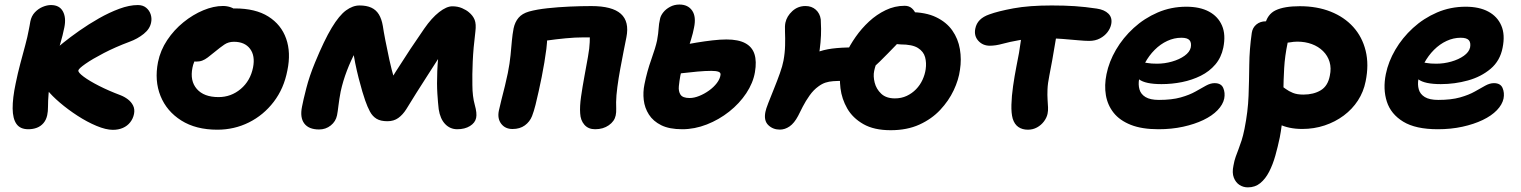

<svg xmlns="http://www.w3.org/2000/svg" viewBox="-20 -548 6568 829"><path d="M467.4 12.6Q437.4 12.6 396.6 -4.5Q355.8 -21.6 314.5 -48.4Q273.2 -75.2 238.3 -105Q203.4 -134.8 184.4 -159.2Q168.6 -178.2 161.5 -200Q154.4 -221.8 158.6 -245.2Q163 -263.8 174.7 -284.6Q186.4 -305.4 208 -324.8Q222.2 -338.4 252.4 -362.8Q282.6 -387.2 322.6 -415.3Q362.6 -443.4 407.1 -468.7Q451.6 -494 495.1 -510.1Q538.6 -526.2 575.2 -526.2Q596.8 -526.2 610.8 -514.8Q624.8 -503.4 630.4 -486.5Q636 -469.6 632.8 -452.6Q628 -423.8 600.8 -401.9Q573.6 -380 538.6 -367.4Q477.8 -344.6 428.1 -318.8Q378.4 -293 349 -272.4Q319.6 -251.8 318.4 -244Q316.4 -235.4 341.2 -216.9Q366 -198.4 408.2 -177Q450.4 -155.6 500 -137Q517.6 -130.2 532.3 -119Q547 -107.8 554.8 -92Q562.6 -76.2 558.6 -55.8Q554.6 -35.8 542.2 -20Q529.8 -4.2 510.7 4.2Q491.6 12.6 467.4 12.6ZM102.2 10Q67.2 10 51.1 -12.8Q35 -35.6 34.6 -79.7Q34.2 -123.8 47.6 -187.4Q56.6 -231.8 67.7 -273.4Q78.8 -315 88.9 -352.3Q99 -389.6 104.2 -418.6Q106.2 -426.6 107.7 -436.5Q109.2 -446.4 111 -455.4Q115.8 -479.2 130.7 -494.9Q145.6 -510.6 164.4 -518.4Q183.2 -526.2 200 -526.2Q236.6 -526.2 251.5 -499Q266.4 -471.8 257.8 -429.6Q251.2 -396.2 240.3 -359.3Q229.4 -322.4 218.5 -287.5Q207.6 -252.6 201.6 -225Q192.4 -176 189.8 -143.3Q187.2 -110.6 187.3 -88.6Q187.4 -66.6 183.8 -50.4Q179.4 -30.2 167.7 -16.5Q156 -2.8 139.2 3.6Q122.4 10 102.2 10Z M918.2 12Q825.8 12 762.8 -27.7Q699.8 -67.4 673.1 -133.5Q646.4 -199.6 662.2 -280Q672.6 -330.8 701.9 -374.8Q731.2 -418.8 772.1 -451.9Q813 -485 857.7 -503.6Q902.4 -522.2 942.6 -522.2Q960.2 -522.2 976.4 -516.6Q992.6 -511 1002.3 -499.3Q1012 -487.6 1008.4 -467.6Q1000.4 -432.4 980.4 -405.1Q960.4 -377.8 912.6 -362.6Q888.6 -354.6 867.1 -338.6Q845.6 -322.6 830.6 -301.7Q815.6 -280.8 811 -255.8Q799.4 -198.8 829.9 -163.8Q860.4 -128.8 923.6 -128.8Q977.8 -128.8 1019.4 -163.9Q1061 -199 1072.6 -256.8Q1082.4 -307.4 1059.5 -337.5Q1036.6 -367.6 990 -367.6Q966.4 -367.6 948.7 -355.6Q931 -343.6 906.8 -323.6Q889.4 -309.2 877 -299.9Q864.6 -290.6 853.1 -286.3Q841.6 -282 826.2 -282Q808.4 -282 793.4 -299.8Q778.4 -317.6 786.2 -356.6Q791.8 -385.4 813.5 -413.2Q835.2 -441 865.6 -463Q896 -485 929.7 -498.3Q963.4 -511.6 994 -511.6Q1083.2 -511.6 1138.7 -476.6Q1194.2 -441.6 1215.5 -381.2Q1236.8 -320.8 1220.8 -244Q1206 -166 1161.9 -108.4Q1117.8 -50.8 1054.7 -19.4Q991.6 12 918.2 12Z M1357.8 11Q1313.4 11 1293.9 -14.7Q1274.4 -40.4 1284 -87.4Q1289 -114.4 1302.6 -167.3Q1316.2 -220.2 1340 -277.6Q1380 -374.6 1412.3 -428.1Q1444.6 -481.6 1473.9 -503Q1503.2 -524.4 1532.4 -524.4Q1562.6 -524.4 1583.1 -515Q1603.6 -505.6 1615.7 -486Q1627.8 -466.4 1633 -435.8Q1636.2 -413.6 1643.8 -374.2Q1651.4 -334.8 1661.1 -290.3Q1670.8 -245.8 1682.7 -206Q1694.6 -166.2 1707.2 -144.2L1625.6 -134Q1657.6 -189.4 1689.4 -239.7Q1721.2 -290 1752 -336.4Q1782.8 -382.8 1811.8 -424.4Q1843.8 -470.6 1876 -495.7Q1908.2 -520.8 1933 -520.8Q1956.6 -520.8 1975.1 -512.7Q1993.6 -504.6 2004.4 -495.2Q2022.2 -480.6 2029.4 -462.3Q2036.6 -444 2032.6 -412Q2023.6 -340 2021.1 -281.8Q2018.6 -223.6 2019.6 -180.8Q2019.8 -131.2 2030 -95.1Q2040.2 -59 2035.8 -38.8Q2031.4 -17.6 2009.1 -3.8Q1986.8 10 1954.2 10Q1923.6 10 1902.1 -12.3Q1880.6 -34.6 1874.2 -76.4Q1871 -103.4 1868.4 -143.8Q1865.8 -184.2 1868 -240.3Q1870.2 -296.4 1879.8 -368.8L1926.8 -380.2Q1905 -345.2 1879.2 -305.2Q1853.4 -265.2 1827.5 -224.7Q1801.6 -184.2 1777.4 -146.2Q1753.2 -108.2 1734.4 -76.8Q1719 -52.4 1699.6 -38.5Q1680.2 -24.6 1653 -24.6Q1623 -24.6 1605.6 -35.3Q1588.2 -46 1577.4 -66.1Q1566.6 -86.2 1557 -113.6Q1552.2 -126.8 1544.5 -152.6Q1536.8 -178.4 1528.6 -210.5Q1520.4 -242.6 1513.7 -275.6Q1507 -308.6 1503.8 -337.3Q1500.6 -366 1502 -384.2L1555.2 -387Q1536.2 -363.4 1515.6 -325.4Q1495 -287.4 1477.9 -242.8Q1460.8 -198.2 1451 -153.2Q1444.6 -119.6 1441.4 -92.4Q1438.2 -65.2 1435.2 -50.2Q1429.8 -23.6 1408.1 -6.3Q1386.4 11 1357.8 11Z M2549.6 10Q2520.2 10 2503.3 -9.3Q2486.4 -28.6 2485 -58.8Q2482.8 -88.8 2488.9 -131.1Q2495 -173.4 2503.3 -218.2Q2511.6 -263 2518.6 -302.4Q2525.6 -341.8 2526.2 -365.2Q2527.2 -381.2 2526.9 -394.1Q2526.6 -407 2523.6 -428.2L2553 -386.6H2499Q2464 -386.6 2422.1 -382.6Q2380.2 -378.6 2341.3 -373Q2302.4 -367.4 2276.4 -360.4L2339.2 -451.4Q2346.4 -394 2339.1 -337Q2331.8 -280 2318.8 -215Q2312.8 -186 2306.1 -154.9Q2299.4 -123.8 2292.2 -95.3Q2285 -66.8 2277.2 -46.8Q2267.6 -22.4 2246.2 -6.7Q2224.8 9 2192.8 9Q2161.4 9 2144.2 -13.4Q2127 -35.8 2133.8 -69.6Q2137.8 -89.2 2145.1 -117.4Q2152.4 -145.6 2160 -176.5Q2167.6 -207.4 2172.6 -232.4Q2181.2 -275.8 2184.4 -309.7Q2187.6 -343.6 2190.1 -371.6Q2192.6 -399.6 2197.6 -425.6Q2203.4 -452.8 2218.9 -471.2Q2234.4 -489.6 2264.2 -498.2Q2297.6 -507.4 2343.8 -512.4Q2390 -517.4 2439.6 -519.6Q2489.2 -521.8 2533.2 -521.8Q2623.4 -521.8 2660.7 -488.3Q2698 -454.8 2684.6 -387Q2679.8 -363.2 2672.6 -326.8Q2665.4 -290.4 2658 -250.2Q2650.6 -210 2645.6 -172.3Q2640.6 -134.6 2640.2 -107Q2640 -94.8 2640.6 -78.9Q2641.2 -63 2638.4 -49.6Q2633.2 -24.4 2608.7 -7.2Q2584.2 10 2549.6 10Z M2925.8 10Q2870 10 2835.1 -7.3Q2800.2 -24.6 2781.8 -53.4Q2763.4 -82.2 2759.5 -116.3Q2755.6 -150.4 2762.6 -184Q2773.6 -239.2 2792.1 -291.1Q2810.6 -343 2817 -373.2Q2822.8 -405.4 2823.7 -424.7Q2824.6 -444 2830 -467.4Q2832.8 -480.8 2843.9 -494.8Q2855 -508.8 2873.3 -518.6Q2891.6 -528.4 2913.4 -528.4Q2950.6 -528.4 2968.6 -502.1Q2986.6 -475.8 2976.6 -428.6Q2972.4 -405.6 2963.8 -377.7Q2955.2 -349.8 2946 -321.1Q2936.8 -292.4 2929.1 -266.5Q2921.4 -240.6 2917.4 -220.6Q2913.4 -198.4 2911.1 -176Q2908.8 -153.6 2918.3 -139.2Q2927.8 -124.8 2957.6 -124.8Q2976.8 -124.8 2999 -133.7Q3021.2 -142.6 3041.4 -157.1Q3061.6 -171.6 3075.1 -189.3Q3088.6 -207 3091 -224.4Q3092.6 -234.4 3082.2 -238.2Q3071.8 -242 3051.4 -242Q3025 -242 2990.8 -238.9Q2956.6 -235.8 2926.3 -232.1Q2896 -228.4 2881.6 -226.8Q2862 -226.6 2844.8 -232Q2827.6 -237.4 2818.4 -250.1Q2809.2 -262.8 2813.4 -283.8Q2818.6 -311.6 2836.6 -322.2Q2854.6 -332.8 2884 -341.6Q2899 -346.6 2926.7 -352.6Q2954.4 -358.6 2988.3 -364.2Q3022.2 -369.8 3055.9 -373.7Q3089.6 -377.6 3116.6 -377.6Q3167.8 -377.6 3197.7 -361.6Q3227.6 -345.6 3237.6 -314.3Q3247.6 -283 3239.6 -236.4Q3231.6 -189.8 3202.2 -145.5Q3172.8 -101.2 3128.6 -66.2Q3084.4 -31.2 3031.8 -10.6Q2979.2 10 2925.8 10Z M3825.6 14.2Q3753.8 14.2 3707.8 -12.1Q3661.8 -38.4 3638.2 -79.5Q3614.6 -120.6 3608.9 -167Q3603.2 -213.4 3611.4 -254.4Q3617.2 -282.2 3633.1 -317.3Q3649 -352.4 3674.5 -388.8Q3700 -425.2 3732.5 -455.3Q3765 -485.4 3804.1 -504.2Q3843.2 -523 3886 -523Q3905.4 -523 3917.6 -511.8Q3929.8 -500.6 3935.1 -485.2Q3940.4 -469.8 3938 -455.6Q3936.4 -446.2 3928.2 -435.8Q3920 -425.4 3907.4 -412.4Q3894.8 -399.4 3879 -384.4Q3863.2 -369.4 3846.4 -351Q3814.6 -317.8 3778.7 -282.3Q3742.8 -246.8 3703.6 -222.8Q3664.4 -198.8 3623 -198.8Q3596.2 -198.8 3577.8 -197.5Q3559.4 -196.2 3544.3 -191.3Q3529.2 -186.4 3513.6 -174.8Q3492.6 -159.8 3475.6 -135.8Q3458.6 -111.8 3446.2 -87.7Q3433.8 -63.6 3426 -47.6Q3409.4 -16.2 3389.3 -2.3Q3369.2 11.6 3347.2 11.6Q3317.4 11.6 3297.3 -7.8Q3277.2 -27.2 3284.8 -64.8Q3286.8 -76.4 3297.4 -103.6Q3308 -130.8 3321.9 -165Q3335.8 -199.2 3347.3 -231.6Q3358.8 -264 3362.8 -286Q3369 -319.2 3369.8 -351.6Q3370.6 -384 3369.4 -410.3Q3368.2 -436.6 3371.2 -450.2Q3377.2 -478.2 3401.1 -500.1Q3425 -522 3457.8 -522Q3484.6 -522 3502.4 -506.1Q3520.2 -490.2 3523.8 -464.2Q3524.8 -450.2 3525.2 -423.6Q3525.6 -397 3522.7 -364.8Q3519.8 -332.6 3514 -300Q3509 -277 3499.1 -246Q3489.2 -215 3476.8 -182.5Q3464.4 -150 3452.9 -122Q3441.4 -94 3434 -76.5Q3426.6 -59 3426.6 -59L3307.8 -90.4Q3313 -104.8 3324.4 -129.3Q3335.8 -153.8 3352.7 -182.3Q3369.6 -210.8 3391.6 -238Q3413.6 -265.2 3439.2 -283.6Q3470.6 -307.4 3502.5 -320.3Q3534.4 -333.2 3572.8 -338.2Q3611.2 -343.2 3662 -343.2Q3670.4 -343.2 3681.9 -346.5Q3693.4 -349.8 3707.2 -354.8Q3721 -359.8 3735.4 -364.2Q3749.8 -368.6 3763.2 -371L3871 -372.8Q3847 -363.8 3827.5 -351.4Q3808 -339 3793.5 -323.1Q3779 -307.2 3769.4 -287.1Q3759.8 -267 3754.4 -241.6Q3749.6 -219 3756.6 -191.2Q3763.6 -163.4 3784.9 -143.3Q3806.2 -123.2 3844 -123.2Q3872 -123.2 3895 -134Q3918 -144.8 3935.3 -162.7Q3952.6 -180.6 3963.1 -203.3Q3973.6 -226 3976.8 -249Q3980.8 -276.6 3974.3 -301Q3967.8 -325.4 3943.5 -340.8Q3919.2 -356.2 3868.8 -356.2Q3839.2 -356.2 3824.4 -374Q3809.6 -391.8 3813.4 -410.8Q3817.6 -431.6 3832.6 -451.1Q3847.6 -470.6 3868.3 -483.1Q3889 -495.6 3909 -495.6Q3976.4 -495.6 4021.6 -473.9Q4066.8 -452.2 4091.9 -416.3Q4117 -380.4 4124.5 -336Q4132 -291.6 4124.8 -246.2Q4119.2 -203.6 4097.8 -158.2Q4076.4 -112.8 4039.6 -73.5Q4002.8 -34.2 3949.6 -10Q3896.4 14.2 3825.6 14.2Z M4253.8 -350.6Q4223.2 -350.6 4204 -372Q4184.8 -393.4 4191 -424.2Q4195.4 -446.6 4210.5 -461.7Q4225.6 -476.8 4251.6 -485.8Q4289 -499.6 4355.9 -512Q4422.8 -524.4 4521 -524.4Q4577.2 -524.4 4621.3 -521.4Q4665.4 -518.4 4715.2 -511Q4748.4 -506.2 4765.8 -489Q4783.2 -471.8 4778 -444Q4774.4 -425.6 4761.9 -409.2Q4749.4 -392.8 4729.3 -382.1Q4709.2 -371.4 4682.4 -371.4Q4665.2 -371.4 4634.6 -374.2Q4604 -377 4567.6 -379.9Q4531.2 -382.8 4495.2 -382.8Q4427 -382.8 4382.7 -375Q4338.4 -367.2 4308.6 -358.9Q4278.8 -350.6 4253.8 -350.6ZM4418.2 12Q4394 12 4377.1 0.4Q4360.2 -11.2 4352.6 -35.6Q4346 -58.8 4347 -96Q4348 -133.2 4354.2 -176.3Q4360.4 -219.4 4368.4 -260.4Q4381.8 -324.6 4387.3 -369.3Q4392.8 -414 4397.8 -442L4550.8 -450.2Q4549.8 -443 4545.4 -418.2Q4541 -393.4 4535.4 -359Q4529.8 -324.6 4523.3 -288.3Q4516.8 -252 4510.8 -222Q4503.8 -187.8 4502.8 -162.2Q4501.8 -136.6 4503.1 -117.8Q4504.4 -99 4505.1 -84.4Q4505.8 -69.8 4503 -56.6Q4499.4 -39.6 4487.4 -23.6Q4475.4 -7.6 4457.5 2.2Q4439.6 12 4418.2 12Z M4982 10Q4910.2 10 4862.4 -9Q4814.6 -28 4788.4 -61Q4762.2 -94 4754.9 -136.8Q4747.6 -179.6 4757.6 -228Q4768.4 -281.6 4798.6 -333.3Q4828.8 -385 4874.8 -427.1Q4920.8 -469.2 4978.6 -494.1Q5036.4 -519 5102.4 -519Q5160.8 -519 5200.1 -497.9Q5239.4 -476.8 5256.3 -437.4Q5273.2 -398 5261.8 -342Q5253 -299.6 5227.4 -269.5Q5201.8 -239.4 5164.5 -220.9Q5127.2 -202.4 5083.8 -193.6Q5040.4 -184.8 4995 -184.8Q4925.6 -184.8 4898.2 -205.3Q4870.8 -225.8 4875.4 -250.2Q4878.2 -264.4 4886.4 -271.5Q4894.6 -278.6 4910.2 -278.6Q4920.4 -278.6 4935.2 -275.8Q4950 -273 4975.8 -273Q5008.4 -273 5040.3 -282.1Q5072.2 -291.2 5094.5 -307.1Q5116.8 -323 5121.4 -343Q5125.2 -364 5115.9 -374.5Q5106.6 -385 5081 -385Q5049.6 -385 5020 -371.3Q4990.4 -357.6 4965.6 -332.8Q4940.8 -308 4923.2 -275.4Q4905.6 -242.8 4898.2 -205.8Q4894.2 -182.6 4899.9 -162Q4905.6 -141.4 4925.9 -129Q4946.2 -116.6 4984 -116.6Q5039.8 -116.6 5078 -127.4Q5116.2 -138.2 5141.8 -152.8Q5167.4 -167.4 5187 -178.2Q5206.6 -189 5224.2 -189Q5252.6 -189 5261.6 -168.2Q5270.6 -147.4 5265.8 -122.2Q5260.2 -96.2 5237 -72.1Q5213.8 -48 5175.7 -29.8Q5137.6 -11.6 5088.3 -0.8Q5039 10 4982 10Z M5602.8 8.8Q5544.2 8.8 5502.2 -12.1Q5460.2 -33 5440.1 -67.5Q5420 -102 5427.8 -142.2Q5431.4 -159.6 5446.9 -173.8Q5462.4 -188 5479.2 -188Q5494.6 -188 5506.7 -180.7Q5518.8 -173.4 5531.7 -163.8Q5544.6 -154.2 5562.5 -146.9Q5580.4 -139.6 5607.6 -139.6Q5651.6 -139.6 5682.5 -158.1Q5713.4 -176.6 5721.8 -221Q5728.8 -253.8 5720.7 -280.7Q5712.6 -307.6 5692.5 -327.4Q5672.4 -347.2 5643.9 -357.7Q5615.4 -368.2 5581.6 -368.2Q5566 -368.2 5549.5 -365.1Q5533 -362 5507.6 -362Q5487.4 -362 5471 -372.4Q5454.6 -382.8 5445.9 -400.6Q5437.2 -418.4 5441.4 -439Q5451.2 -486.2 5488.1 -503.7Q5525 -521.2 5592.4 -521.2Q5666.2 -521.2 5725.1 -497.9Q5784 -474.6 5822.9 -431.6Q5861.8 -388.6 5876.5 -328.8Q5891.2 -269 5876.4 -196.8Q5867.4 -151.4 5843.1 -114Q5818.8 -76.6 5781.9 -49.1Q5745 -21.6 5699.4 -6.4Q5653.8 8.8 5602.8 8.8ZM5367.8 261Q5348.2 261 5331.9 250.6Q5315.6 240.2 5307.3 219.1Q5299 198 5305.8 166.4Q5309.6 144.8 5315.5 128.5Q5321.4 112.2 5327.8 95.5Q5334.2 78.8 5340.8 58.5Q5347.4 38.2 5353.4 8.4Q5368.4 -66.8 5370.9 -134.2Q5373.4 -201.6 5374 -268Q5374.6 -334.4 5384.8 -406Q5388.2 -428.8 5404.8 -442.4Q5421.4 -456 5445.4 -456Q5473.4 -456 5496.7 -443.2Q5520 -430.4 5532.2 -409.6Q5544.4 -388.8 5539.6 -363.2Q5527.6 -305.6 5524.7 -253.9Q5521.8 -202.2 5521.2 -153.5Q5520.6 -104.8 5518.2 -55.7Q5515.8 -6.6 5505.6 46Q5497.2 86 5486.5 124.1Q5475.8 162.2 5459.9 193.2Q5444 224.2 5421.6 242.6Q5399.2 261 5367.8 261Z M6188 10Q6092.2 10 6038.7 -22.7Q5985.2 -55.4 5967.9 -109.4Q5950.6 -163.4 5963.6 -228Q5974.4 -281.6 6004.6 -333.3Q6034.8 -385 6080.8 -427.1Q6126.8 -469.2 6184.6 -494.1Q6242.4 -519 6308.4 -519Q6366.8 -519 6406.1 -497.9Q6445.4 -476.8 6462.3 -437.4Q6479.2 -398 6467.8 -342Q6457 -285.6 6416.1 -251Q6375.2 -216.4 6318.1 -200.6Q6261 -184.8 6201 -184.8Q6131.6 -184.8 6104.2 -205.3Q6076.8 -225.8 6081.4 -250.2Q6084.2 -264.4 6092.4 -271.5Q6100.6 -278.6 6116.2 -278.6Q6126.4 -278.6 6141.2 -275.8Q6156 -273 6181.8 -273Q6214.4 -273 6246.3 -282.1Q6278.2 -291.2 6300.5 -307.1Q6322.8 -323 6327.4 -343Q6331.2 -364 6321.9 -374.5Q6312.6 -385 6287 -385Q6255.6 -385 6226 -371.3Q6196.4 -357.6 6171.6 -332.8Q6146.8 -308 6129.2 -275.4Q6111.6 -242.8 6104.2 -205.8Q6100.2 -182.6 6105.9 -162Q6111.6 -141.4 6131.9 -129Q6152.2 -116.6 6190 -116.6Q6245.8 -116.6 6284 -127.4Q6322.2 -138.2 6347.8 -152.8Q6373.4 -167.4 6393 -178.2Q6412.6 -189 6430.2 -189Q6458.6 -189 6467.6 -168.2Q6476.6 -147.4 6471.8 -122.2Q6466.2 -96.2 6443 -72.1Q6419.8 -48 6381.7 -29.8Q6343.6 -11.6 6294.3 -0.8Q6245 10 6188 10Z"/></svg>

Font: Shantell Sans Light
Style: Italic
Weight: 300
Italic angle: -11°
Designer: Stephen Nixon, Anya Danilova, Shantell Martin
Foundry: Arrow Type
Version: Version 1.008;[ac192a2d6]